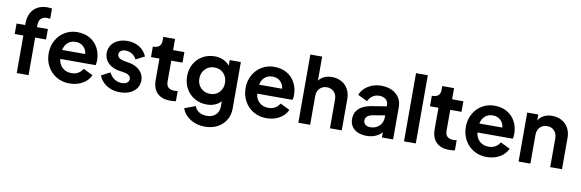

<svg xmlns="http://www.w3.org/2000/svg" viewBox="-61 -1322 6350 2099"><g transform="rotate(10 3113.5 -273.0)"><path d="M124 -417H28V-533H124V-551Q124 -651 179.5 -708.5Q235 -766 330 -766Q358 -766 381 -761V-648Q363 -651 347 -651Q255 -651 255 -551V-533H376V-417H255V0H124Z M430 -273Q430 -353 465.5 -417.5Q501 -482 562.5 -519Q624 -556 700 -556Q782 -556 842 -520.5Q902 -485 933.5 -424Q965 -363 965 -290Q965 -256 958 -235H566Q572 -175 612 -139Q652 -103 711 -103Q755 -103 786.5 -121.5Q818 -140 837 -173L943 -121Q918 -61 855 -24.5Q792 12 710 12Q628 12 564.5 -26Q501 -64 465.5 -129Q430 -194 430 -273ZM825 -335Q820 -385 786 -416.5Q752 -448 700 -448Q650 -448 615 -418.5Q580 -389 569 -335Z M1035 -135 1132 -185Q1154 -141 1190.5 -116.5Q1227 -92 1271 -92Q1309 -92 1330.5 -107.5Q1352 -123 1352 -150Q1352 -173 1334 -188.5Q1316 -204 1287 -209L1198 -224Q1129 -242 1091.5 -285.5Q1054 -329 1054 -388Q1054 -437 1080 -475.5Q1106 -514 1152.5 -535Q1199 -556 1258 -556Q1333 -556 1390 -520.5Q1447 -485 1473 -422L1376 -372Q1360 -407 1327 -428Q1294 -449 1254 -449Q1221 -449 1201.5 -434Q1182 -419 1182 -395Q1182 -351 1248 -336L1335 -320Q1404 -301 1442 -258Q1480 -215 1480 -156Q1480 -107 1453.5 -69Q1427 -31 1379 -10Q1331 11 1268 11Q1186 11 1123.5 -28Q1061 -67 1035 -135Z M1633 -187V-427H1539V-544H1549Q1589 -544 1611 -565Q1633 -586 1633 -626V-668H1764V-544H1889V-427H1764V-194Q1764 -109 1856 -109Q1872 -109 1891 -112V1Q1859 6 1826 6Q1734 6 1683.5 -44.5Q1633 -95 1633 -187Z M1993 61 2115 15Q2127 54 2163 77Q2199 100 2250 100Q2310 100 2347.5 66Q2385 32 2385 -27V-86Q2327 -22 2228 -22Q2153 -22 2092.5 -57Q2032 -92 1998 -153Q1964 -214 1964 -290Q1964 -366 1997.5 -426.5Q2031 -487 2091 -521.5Q2151 -556 2225 -556Q2330 -556 2392 -482V-544H2516V-27Q2516 44 2482 100.5Q2448 157 2387.5 188.5Q2327 220 2250 220Q2158 220 2088.5 176.5Q2019 133 1993 61ZM2244 -143Q2306 -143 2345.5 -184Q2385 -225 2385 -289Q2385 -353 2345 -394.5Q2305 -436 2244 -436Q2182 -436 2141 -394Q2100 -352 2100 -289Q2100 -226 2140.5 -184.5Q2181 -143 2244 -143Z M2616 -273Q2616 -353 2651.5 -417.5Q2687 -482 2748.5 -519Q2810 -556 2886 -556Q2968 -556 3028 -520.5Q3088 -485 3119.5 -424Q3151 -363 3151 -290Q3151 -256 3144 -235H2752Q2758 -175 2798 -139Q2838 -103 2897 -103Q2941 -103 2972.5 -121.5Q3004 -140 3023 -173L3129 -121Q3104 -61 3041 -24.5Q2978 12 2896 12Q2814 12 2750.5 -26Q2687 -64 2651.5 -129Q2616 -194 2616 -273ZM3011 -335Q3006 -385 2972 -416.5Q2938 -448 2886 -448Q2836 -448 2801 -418.5Q2766 -389 2755 -335Z M3250 -757H3381V-490Q3404 -522 3442 -539Q3480 -556 3527 -556Q3586 -556 3633 -530Q3680 -504 3706 -457Q3732 -410 3732 -350V0H3601V-319Q3601 -372 3570.5 -404Q3540 -436 3491 -436Q3443 -436 3412 -404Q3381 -372 3381 -319V0H3250Z M3821 -144Q3821 -213 3868 -258Q3915 -303 4009 -318L4171 -344V-362Q4171 -398 4143.5 -421Q4116 -444 4071 -444Q4029 -444 3996.5 -421.5Q3964 -399 3949 -362L3842 -414Q3866 -478 3930 -517Q3994 -556 4076 -556Q4142 -556 4193.5 -531.5Q4245 -507 4273.5 -462.5Q4302 -418 4302 -362V0H4178V-58Q4114 12 4008 12Q3922 12 3871.5 -30Q3821 -72 3821 -144ZM4032 -88Q4093 -88 4132 -126.5Q4171 -165 4171 -222V-244L4034 -221Q3995 -213 3976 -195.5Q3957 -178 3957 -149Q3957 -121 3978 -104.5Q3999 -88 4032 -88Z M4423 -757H4554V0H4423Z M4730 -187V-427H4636V-544H4646Q4686 -544 4708 -565Q4730 -586 4730 -626V-668H4861V-544H4986V-427H4861V-194Q4861 -109 4953 -109Q4969 -109 4988 -112V1Q4956 6 4923 6Q4831 6 4780.5 -44.5Q4730 -95 4730 -187Z M5061 -273Q5061 -353 5096.5 -417.5Q5132 -482 5193.5 -519Q5255 -556 5331 -556Q5413 -556 5473 -520.5Q5533 -485 5564.5 -424Q5596 -363 5596 -290Q5596 -256 5589 -235H5197Q5203 -175 5243 -139Q5283 -103 5342 -103Q5386 -103 5417.5 -121.5Q5449 -140 5468 -173L5574 -121Q5549 -61 5486 -24.5Q5423 12 5341 12Q5259 12 5195.5 -26Q5132 -64 5096.5 -129Q5061 -194 5061 -273ZM5456 -335Q5451 -385 5417 -416.5Q5383 -448 5331 -448Q5281 -448 5246 -418.5Q5211 -389 5200 -335Z M5695 -544H5818V-477Q5839 -515 5879.5 -535.5Q5920 -556 5972 -556Q6031 -556 6078 -530Q6125 -504 6151 -457Q6177 -410 6177 -350V0H6046V-319Q6046 -372 6015.5 -404Q5985 -436 5936 -436Q5887 -436 5856.5 -404Q5826 -372 5826 -319V0H5695Z"/></g></svg>

Font: Eudoxus Sans
Style: Bold
Weight: 700
Designer: Stijn de Vries
Foundry: tokotype
Version: Version 2.005